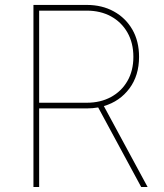

<svg xmlns="http://www.w3.org/2000/svg" viewBox="-20 -747 655 767"><path d="M113.6 0V-727.3H326.7Q387.8 -727.3 434.8 -701.3Q481.9 -675.4 508.7 -628.9Q535.5 -582.4 535.5 -519.9Q535.5 -445.3 497 -393.6Q458.5 -342 394.9 -323.2L569.6 0H544L372.2 -317.8Q350.1 -313.9 326.7 -313.9H136.4V0ZM136.4 -336.6H326.7Q381.4 -336.6 423.3 -359.4Q465.2 -382.1 489 -423.3Q512.8 -464.5 512.8 -519.9Q512.8 -575.6 489 -617.2Q465.2 -658.7 423.3 -681.6Q381.4 -704.5 326.7 -704.5H136.4Z"/></svg>

Font: Inter UI Thin
Style: Regular
Weight: 100
Designer: Rasmus Andersson
Foundry: rsms
Version: 3.2;8d6f07862